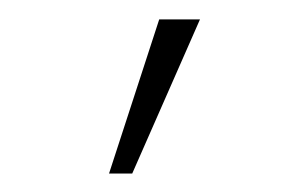

<svg xmlns="http://www.w3.org/2000/svg" viewBox="-20 -789 318 202"><path d="M94.7 -606.4 147.5 -768.6H190.4L119.1 -606.4Z"/></svg>

Font: Gothic A1 Thin
Style: Regular
Weight: 250
Designer: HanYang I&C Co.,Ltd.
Foundry: HanYang I&C Co.,Ltd.
Version: Version 2.50